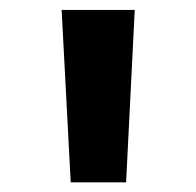

<svg xmlns="http://www.w3.org/2000/svg" viewBox="-20 -843 400 391"><path d="M124 -471.7H236.8L254.4 -822.8H105.5Z"/></svg>

Font: Merriweather Sans
Style: Bold
Weight: 700
Designer: Eben Sorkin ( eben@eyebytes.com )
Foundry: Eben Sorkin
Version: Version 1.003